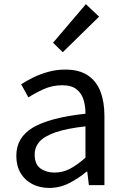

<svg xmlns="http://www.w3.org/2000/svg" viewBox="-20 -892 603 925"><path d="M217.2 13.4Q171.9 13.4 136.1 -4.9Q100.2 -23.2 79.4 -57.9Q58.6 -92.5 58.6 -141.3Q58.6 -230.1 138.5 -277.5Q218.3 -325 391.7 -344.2Q392.1 -379.4 382.8 -410.5Q373.5 -441.7 349.2 -461.5Q324.9 -481.3 280 -481.3Q232.6 -481.3 191.1 -462.8Q149.7 -444.3 117 -422.7L81.9 -486Q107 -502.3 139.8 -518.5Q172.6 -534.7 211.9 -545.7Q251.1 -556.8 294.5 -556.8Q361.2 -556.8 402.8 -529.1Q444.3 -501.4 463.7 -451.5Q483.1 -401.6 483.1 -334V0H408.2L400.5 -64.9H396.7Q358.6 -32.7 313.3 -9.7Q267.9 13.4 217.2 13.4ZM242.8 -60.6Q282 -60.6 317.3 -79Q352.5 -97.4 391.7 -132.4V-283.2Q300.7 -273.1 246.8 -254.3Q193 -235.5 170 -209.1Q147.1 -182.6 147.1 -147.4Q147.1 -100.4 174.9 -80.5Q202.6 -60.6 242.8 -60.6ZM282.4 -640.4 235.6 -686.1 393.7 -871.9 457.4 -811.8Z"/></svg>

Font: Noto Sans JP
Style: Regular
Weight: 100
Designer: Ryoko NISHIZUKA 西塚涼子 (kana, bopomofo & ideographs); Paul D. Hunt (Latin, Greek & Cyrillic); Sandoll Communications 산돌커뮤니
Foundry: Adobe
Version: Version 2.004;hotconv 1.0.118;makeotfexe 2.5.65603